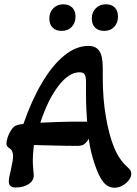

<svg xmlns="http://www.w3.org/2000/svg" viewBox="-20 -864 639 895"><path d="M514 11Q483 11 461.5 -15.5Q440 -42 420 -103Q410 -133 403.5 -161.5Q397 -190 394 -217Q381 -197 370.5 -190.5Q360 -184 340 -184Q291 -184 236 -185.5Q181 -187 138 -188Q136 -170 134.5 -151.5Q133 -133 133 -115Q133 -99 134.5 -83Q136 -67 137 -52Q140 -24 115 -7Q90 10 53 10Q21 10 21 -18Q21 -35 30 -69Q35 -92 38 -108.5Q41 -125 41 -135Q41 -163 24 -173Q10 -181 10 -194Q10 -206 15.5 -223Q21 -240 30 -254.5Q39 -269 47 -275Q54 -279 64 -282Q74 -285 89 -286Q128 -398 176.5 -479.5Q225 -561 280 -605.5Q335 -650 392 -650Q427 -650 443 -626.5Q459 -603 459 -548V-503Q459 -402 474 -317Q489 -232 511 -179Q533 -123 572 -87Q584 -77 588 -69.5Q592 -62 592 -54Q592 -39 580.5 -24Q569 -9 551 1Q533 11 514 11ZM168 -292Q217 -294 254 -295.5Q291 -297 316 -297H386Q384 -325 382.5 -356Q381 -387 381 -421V-479Q381 -508 374.5 -517.5Q368 -527 350 -527Q301 -527 252 -463Q203 -399 168 -292ZM267 -720Q241 -720 225.5 -735Q210 -750 210 -778Q210 -807 228.5 -825.5Q247 -844 275 -844Q301 -844 316.5 -829Q332 -814 332 -786Q332 -758 314.5 -739Q297 -720 267 -720ZM466 -720Q439 -720 423.5 -735Q408 -750 408 -778Q408 -807 426.5 -825.5Q445 -844 474 -844Q500 -844 515 -829Q530 -814 530 -786Q530 -758 512.5 -739Q495 -720 466 -720Z"/></svg>

Font: Akaya Kanadaka
Style: Regular
Weight: 400
Designer: Vaishnavi Murthy Yerkadithaya, Juan Luis Blanco Aristondo
Version: Version 1.002; ttfautohint (v1.8.3)